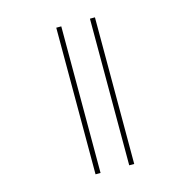

<svg xmlns="http://www.w3.org/2000/svg" viewBox="-141 -947 1281 1302"><g transform="rotate(-15 500.0 -296.5)"><path d="M369.1 218.8V-810.5H404.3V218.8ZM605.5 218.8V-810.5H640.6V218.8Z"/></g></svg>

Font: Gen Shin Gothic Monospace ExtraLight
Style: Regular
Weight: 200
Designer: [Source Han Sans]
Ryoko NISHIZUKA  (kana & ideographs); Paul D. Hunt (Latin, Greek & Cyrillic); Wenlong ZHANG  (bopomofo
Version: Version 1.002.20150607